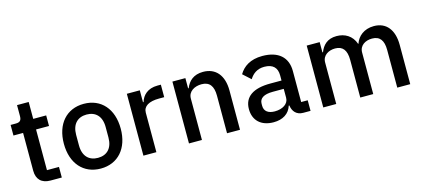

<svg xmlns="http://www.w3.org/2000/svg" viewBox="-55 -1105 3429 1559"><g transform="rotate(-15 1659.5 -325.0)"><path d="M317 0V-89H216V-431H325V-520H216V-662H118V-571C118 -535 106 -520 70 -520H26V-431H107V-113C107 -42 147 0 222 0Z M643 12C788 12 882 -94 882 -260C882 -426 788 -532 643 -532C498 -532 404 -426 404 -260C404 -94 498 12 643 12ZM643 -78C569 -78 519 -124 519 -216V-304C519 -396 569 -442 643 -442C717 -442 767 -396 767 -304V-216C767 -124 717 -78 643 -78Z M1112 0V-332C1112 -386 1160 -415 1246 -415H1289V-520H1260C1177 -520 1132 -473 1117 -420H1112V-520H1003V0Z M1495 0V-348C1495 -409 1551 -438 1608 -438C1675 -438 1706 -397 1706 -316V0H1815V-330C1815 -458 1752 -532 1646 -532C1566 -532 1522 -490 1500 -434H1495V-520H1386V0Z M2408 0V-89H2353V-350C2353 -466 2278 -532 2144 -532C2043 -532 1982 -489 1948 -431L2013 -372C2039 -413 2076 -443 2137 -443C2210 -443 2244 -406 2244 -343V-299H2150C2005 -299 1928 -246 1928 -143C1928 -49 1989 12 2096 12C2172 12 2228 -22 2248 -87H2253C2260 -36 2290 0 2347 0ZM2127 -71C2073 -71 2039 -95 2039 -141V-159C2039 -204 2076 -229 2152 -229H2244V-154C2244 -103 2194 -71 2127 -71Z M2624 0V-349C2624 -409 2677 -438 2731 -438C2795 -438 2826 -398 2826 -317V0H2935V-349C2935 -409 2986 -438 3041 -438C3107 -438 3137 -397 3137 -317V0H3246V-330C3246 -458 3185 -532 3082 -532C2998 -532 2944 -484 2925 -426H2922C2897 -498 2838 -532 2768 -532C2689 -532 2650 -488 2629 -434H2624V-520H2515V0Z"/></g></svg>

Font: IBM Plex Thai Looped Medium
Style: Regular
Weight: 500
Designer: Mike Abbink, Paul van der Laan, Pieter van Rosmalen, Ben Mitchell, Mark Frömberg
Foundry: Bold Monday
Version: Version 1.0